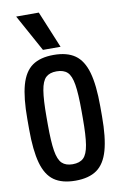

<svg xmlns="http://www.w3.org/2000/svg" viewBox="-107 -1059 714 1128"><g transform="rotate(-10 250.0 -495.0)"><path d="M250 10Q170 10 122.5 -23.5Q75 -57 54 -133Q33 -209 33 -335V-395Q33 -522 54 -597.5Q75 -673 122.5 -706.5Q170 -740 250 -740Q330 -740 377.5 -706.5Q425 -673 446.5 -597.5Q468 -522 468 -395V-335Q468 -209 446.5 -133Q425 -57 377.5 -23.5Q330 10 250 10ZM250 -88Q292 -88 314.5 -109.5Q337 -131 346 -186Q355 -241 355 -343V-388Q355 -490 346 -545Q337 -600 314.5 -621Q292 -642 250 -642Q209 -642 186.5 -621Q164 -600 155 -545Q146 -490 146 -388V-343Q146 -241 155 -186Q164 -131 186.5 -109.5Q209 -88 250 -88ZM194 -780 73 -1000H208L299 -780Z"/></g></svg>

Font: M PLUS Code Latin Medium
Style: Regular
Weight: 500
Designer: Coji Morishita
Foundry: UNDERFOREST DESIGN
Version: Version 1.002; ttfautohint (v1.8.3)